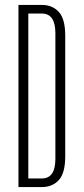

<svg xmlns="http://www.w3.org/2000/svg" viewBox="-20 -760 340 780"><path d="M55 0V-740H150Q193 -740 219 -711.5Q245 -683 245 -615V-125Q245 -57 219 -28.5Q193 0 150 0ZM95 -705V-35H150Q205 -35 205 -115V-625Q205 -705 150 -705Z"/></svg>

Font: Exetegue Light
Style: Regular
Weight: 300
Designer: Fábio Duarte Martins
Foundry: Fábio Duarte Martins
Version: Version 0.001